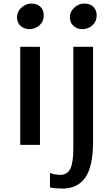

<svg xmlns="http://www.w3.org/2000/svg" viewBox="-20 -821 627 1088"><path d="M263.2 240.7V159.2Q271 163.1 289.6 166.5Q308.1 169.9 320.3 169.9Q362.3 169.9 378.9 134.3Q395.5 98.6 395.5 22.5V-555.7H507.3V-19Q507.3 122.1 463.6 184.8Q419.9 247.6 333 247.6Q316.4 247.6 292.5 245.6Q268.6 243.7 263.2 240.7ZM94.7 0V-555.7H206.5V0ZM147 -655.8Q117.2 -655.8 96.7 -674.3Q76.2 -692.9 76.2 -723.1Q76.2 -754.9 101.3 -777.8Q126.5 -800.8 157.2 -800.8Q191.4 -800.8 209.7 -782Q228 -763.2 228 -733.4Q228 -699.7 203.9 -677.7Q179.7 -655.8 147 -655.8ZM446.8 -655.8Q417 -655.8 396.5 -674.3Q376 -692.9 376 -723.1Q376 -754.9 401.1 -777.8Q426.3 -800.8 457 -800.8Q491.2 -800.8 509.5 -782Q527.8 -763.2 527.8 -733.4Q527.8 -699.7 503.7 -677.7Q479.5 -655.8 446.8 -655.8Z"/></svg>

Font: HaufeMerriweatherSans
Style: Regular
Weight: 400
Designer: Eben Sorkin ( eben@eyebytes.com )
Foundry: Eben Sorkin
Version: Version 1.56